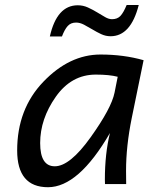

<svg xmlns="http://www.w3.org/2000/svg" viewBox="-20 -743 649 775"><path d="M201.2 -71.8Q262.2 -71.8 345.9 -189Q429.7 -306.2 442.4 -369.1L455.1 -433.1Q421.4 -441.9 366.7 -441.9Q268.1 -441.9 205.1 -352.3Q142.1 -262.7 142.1 -165.5Q142.1 -71.8 201.2 -71.8ZM173.8 12.7Q49.3 12.7 49.3 -135.7Q49.3 -302.7 154.8 -412.8Q260.3 -522.9 385.7 -522.9Q479.5 -522.9 559.6 -500L511.7 -266.1Q488.8 -153.3 488.8 -54.2Q488.8 -21 489.3 0H403.8L403.3 -18.6Q403.3 -122.1 423.8 -206.1Q296.9 12.7 173.8 12.7ZM230 -595.7H181.2Q209.5 -721.7 293.9 -721.7Q315.4 -721.7 334.7 -712.9Q354 -704.1 371.3 -693.6Q388.7 -683.1 403.8 -674.3Q418.9 -665.5 432.1 -665.5Q453.6 -665.5 466.1 -678.7Q478.5 -691.9 491.2 -722.7H540Q507.8 -596.7 426.3 -596.7Q406.7 -596.7 388.4 -605.2Q370.1 -613.8 352.8 -624.3Q335.4 -634.8 319.1 -643.3Q302.7 -651.9 287.1 -651.9Q265.6 -651.9 253.2 -637.9Q240.7 -624 230 -595.7Z"/></svg>

Font: Cadman
Style: Italic
Weight: 400
Italic angle: -12°
Designer: Paul James MIller
Foundry: High-Logic / Made with FontCreator
Version: Version 2.114;March 28, 2021;FontCreator 13.0.0.2683 64-bit